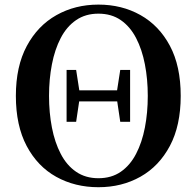

<svg xmlns="http://www.w3.org/2000/svg" viewBox="-20 -779 837 818"><path d="M263.7 -260.2V-481H304.4L319.6 -382.9V-362.4L304.4 -260.2ZM492.3 -260.2 477.1 -362.4V-382.9L492.3 -481H534.3V-260.2ZM399.2 18.6Q299.5 18.6 219.7 -25.6Q139.9 -69.9 93.7 -156.9Q47.6 -244 47.6 -370.5Q47.6 -496.2 94.1 -582.9Q140.6 -669.6 220.4 -714.5Q300.2 -759.4 399.2 -759.4Q499 -759.4 578.4 -714.8Q657.9 -670.2 703.9 -583.8Q749.9 -497.5 749.9 -370.5Q749.9 -244.3 703.9 -157.6Q657.9 -70.9 578.4 -26.1Q499 18.6 399.2 18.6ZM399.2 -19.7Q454.9 -19.7 494.6 -47.2Q534.4 -74.7 559.7 -123.5Q585.1 -172.2 597.3 -235.5Q609.6 -298.8 609.6 -370.5Q609.6 -441.7 597.3 -505Q585.1 -568.3 559.7 -617.1Q534.4 -665.8 494.6 -693.3Q454.9 -720.8 399.2 -720.8Q344.3 -720.8 304.2 -693.3Q264.1 -665.8 238.8 -617.1Q213.4 -568.3 201.2 -505Q188.9 -441.7 188.9 -370.5Q188.9 -298.8 201.2 -235.5Q213.4 -172.2 238.8 -123.5Q264.1 -74.7 304.2 -47.2Q344.3 -19.7 399.2 -19.7ZM292.3 -347.1V-394.1H505V-347.1Z"/></svg>

Font: Noto Serif KR ExtraLight
Style: Regular
Weight: 200
Designer: Ryoko NISHIZUKA 西塚涼子 (kana & ideographs); Frank Grießhammer (Latin, Greek & Cyrillic); Wenlong ZHANG 张文龙 (bopomofo); San
Foundry: Adobe
Version: Version 2.002-H1;hotconv 1.1.0;makeotfexe 2.6.0